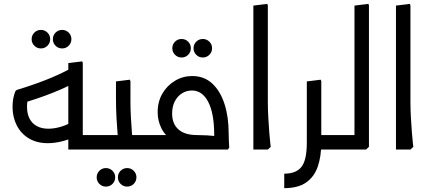

<svg xmlns="http://www.w3.org/2000/svg" viewBox="-20 -775 2232 995"><path d="M192 -524Q172 -524 158 -538Q144 -552 144 -572Q144 -592 158 -606Q172 -620 192 -620Q212 -620 226 -606Q240 -592 240 -572Q240 -552 226 -538Q212 -524 192 -524ZM302 -524Q282 -524 268 -538Q254 -552 254 -572Q254 -592 268 -606Q282 -620 302 -620Q322 -620 336 -606Q350 -592 350 -572Q350 -552 336 -538Q322 -524 302 -524Z M228 -33Q171 -33 130 -57.5Q89 -82 67 -125Q45 -168 45 -221Q45 -267 60 -303L67 -309Q150 -334 219.5 -361.5Q289 -389 346 -420L383 -355Q326 -323 253 -294Q180 -265 88 -238L124 -271Q124 -262 122 -249.5Q120 -237 120 -221Q120 -186 133 -160.5Q146 -135 171 -121.5Q196 -108 230 -108Q257 -108 286 -115.5Q315 -123 349 -139L380 -71Q339 -52 301 -42.5Q263 -33 228 -33ZM334 0V-75H495V0ZM334 0V-448L406 -457L409 -449V0ZM495 0V-75Q507 -75 511 -65Q515 -55 515 -38Q515 -22 511 -11Q507 0 495 0Z M529 192Q509 192 495 178Q481 164 481 144Q481 124 495 110Q509 96 529 96Q549 96 563 110Q577 124 577 144Q577 164 563 178Q549 192 529 192ZM639 192Q619 192 605 178Q591 164 591 144Q591 124 605 110Q619 96 639 96Q659 96 673 110Q687 124 687 144Q687 164 673 178Q659 192 639 192Z M635 0V-75H742V0ZM742 0V-75Q754 -75 758 -65Q762 -55 762 -38Q762 -22 758 -11Q754 0 742 0ZM590 0 593 -42Q593 -42 590 -74.5Q587 -107 584 -158Q581 -209 581 -265V-353L653 -362L656 -354V-247Q656 -206 658.5 -165Q661 -124 663.5 -89.5Q666 -55 668.5 -34.5Q671 -14 671 -14L656 0ZM495 0V-75H601V0ZM495 0Q484 0 479.5 -11Q475 -22 475 -38Q475 -55 479.5 -65Q484 -75 495 -75Z M921 -477Q901 -477 887 -491Q873 -505 873 -525Q873 -545 887 -559Q901 -573 921 -573Q941 -573 955 -559Q969 -545 969 -525Q969 -505 955 -491Q941 -477 921 -477ZM1031 -477Q1011 -477 997 -491Q983 -505 983 -525Q983 -545 997 -559Q1011 -573 1031 -573Q1051 -573 1065 -559Q1079 -545 1079 -525Q1079 -505 1065 -491Q1051 -477 1031 -477Z M742 0V-75H1004Q1029 -75 1053.5 -73.5Q1078 -72 1094 -70Q1110 -68 1110 -68H1090Q1090 -72 1090 -76Q1090 -80 1090 -84Q1089 -190 1058.5 -248Q1028 -306 974 -306Q947 -306 923.5 -291.5Q900 -277 886 -250Q872 -223 872 -186Q872 -134 904.5 -104.5Q937 -75 1002 -75V-19Q927 -19 882 -44Q837 -69 817 -109Q797 -149 797 -193Q797 -248 821.5 -290Q846 -332 887 -356.5Q928 -381 976 -381Q1038 -381 1080 -342Q1122 -303 1143.5 -236Q1165 -169 1165 -84Q1165 -65 1166 -45Q1167 -25 1168 -10L1161 0ZM742 0Q731 0 726.5 -11Q722 -22 722 -38Q722 -55 726.5 -65Q731 -75 742 -75Z M1293 0V-746L1365 -755L1368 -747V-247Q1368 -206 1370.5 -165Q1373 -124 1375.5 -89.5Q1378 -55 1380.5 -34.5Q1383 -14 1383 -14L1368 0Z M1622 0V-75H1731V0ZM1731 0V-75Q1743 -75 1747 -65Q1751 -55 1751 -38Q1751 -22 1747 -11Q1743 0 1731 0ZM1453 200V125Q1515 125 1542.5 89.5Q1570 54 1570 -35V-353L1642 -362L1645 -354V-35Q1645 36 1626.5 89Q1608 142 1566 171Q1524 200 1453 200Z M1817 0V-746L1889 -755L1892 -747V-14L1877 0ZM1731 0V-75H1851V0ZM1731 0Q1720 0 1715.5 -11Q1711 -22 1711 -38Q1711 -55 1715.5 -65Q1720 -75 1731 -75Z M2032 0V-746L2104 -755L2107 -747V-247Q2107 -206 2109.5 -165Q2112 -124 2114.5 -89.5Q2117 -55 2119.5 -34.5Q2122 -14 2122 -14L2107 0Z"/></svg>

Font: Fustat
Style: Regular
Weight: 400
Designer: Mohamed Gaber, Khaled Hosny, Laura Garcia Mut
Foundry: Kief Type Foundry, Alif Type Foundry, Hard Type Foundry
Version: Version 1.007